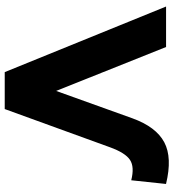

<svg xmlns="http://www.w3.org/2000/svg" viewBox="20 -772 752 833"><g transform="rotate(90 396.5 -356.0)"><path d="M293.4 0 8.8 -700H184.4L375 -223.1L493.8 -554Q531 -656.6 597.6 -692.1Q664.1 -727.6 778.6 -699.8L762.6 -548.9Q704.4 -563.5 674.1 -543.4Q643.7 -523.3 619.5 -456.8L453.6 0Z"/></g></svg>

Font: Montserrat Alternates Thin
Style: Regular
Weight: 100
Designer: Julieta Ulanovsky
Foundry: Julieta Ulanovsky
Version: Version 9.000